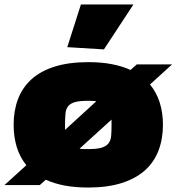

<svg xmlns="http://www.w3.org/2000/svg" viewBox="-27 -828 790 859"><path d="M91 -89Q62 -124 48 -170Q34 -216 34 -270Q34 -333 53.5 -384.5Q73 -436 113.5 -473Q154 -510 217.5 -530Q281 -550 368 -550Q426 -550 473 -541Q520 -532 557 -515L585 -540H743L644 -450Q673 -415 687.5 -369.5Q702 -324 702 -270Q702 -206 682 -154Q662 -102 621 -65.5Q580 -29 517 -9Q454 11 368 11Q253 11 178 -24L151 0H-7ZM368 -161Q407 -161 428 -167.5Q449 -174 459 -187.5Q469 -201 470.5 -221.5Q472 -242 472 -270V-293L329 -163Q337 -161 347 -161Q357 -161 368 -161ZM264 -247 404 -375Q396 -376 387.5 -376.5Q379 -377 368 -377Q330 -377 309.5 -371.5Q289 -366 278.5 -353.5Q268 -341 266 -320.5Q264 -300 264 -270ZM274 -617 335 -808H570L438 -607Z"/></svg>

Font: Encode Sans Wide
Style: Black
Weight: 900
Designer: Pablo Impallari, Andres Torresi
Foundry: Pablo Impallari, Andres Torresi
Version: Version 1.000; ttfautohint (v1.00) -l 8 -r 50 -G 200 -x 14 -